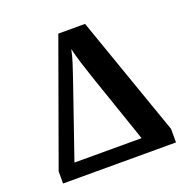

<svg xmlns="http://www.w3.org/2000/svg" viewBox="-127 -838 953 962"><g transform="rotate(-20 350.0 -357.0)"><path d="M650.9 0H48.8V-64.9L283.2 -713.9H425.8L650.9 -71.8ZM496.1 -79.1 367.2 -455.1Q352.1 -499.5 339.1 -541Q326.2 -582.5 317.9 -619.1Q310.5 -583 298.6 -546.6Q286.6 -510.3 271 -463.9L138.2 -79.1Z"/></g></svg>

Font: Droids
Style: b
Weight: 700
Foundry: Ascender Corporation
Version: Version 1.00 build 113